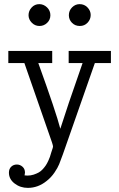

<svg xmlns="http://www.w3.org/2000/svg" viewBox="-20 -703 573 923"><path d="M20 -399.9V-458H231V-399.9H164.1Q250 -162.1 270 -84L311 -209L377 -399.9H310.1V-458H513.2V-399.9H436L282.2 39.1Q271 69.8 264.4 86.4Q257.8 103 241.9 126.5Q226.1 149.9 204.1 167Q163.1 200.2 113.8 200.2Q77.6 200.2 50.3 179.2Q22.9 158.2 22.9 127Q22.9 108.9 33.9 98.4Q44.9 87.9 61 87.9Q76.2 87.9 88.1 98.4Q100.1 108.9 100.1 127Q100.1 129.9 98.1 140.1Q100.1 140.1 105 140.6Q109.9 141.1 111.8 141.1Q127.9 141.1 141.8 136.5Q155.8 131.8 166.3 126Q176.8 120.1 185.8 110.1Q194.8 100.1 200.4 91.6Q206.1 83 211.9 70.6Q217.8 58.1 220 51Q222.2 43.9 225.6 32.5Q229 21 230 19Q234.9 5.9 234.9 1Q234.9 -2.9 230 -18.1L97.2 -399.9ZM117.2 -629.9Q117.2 -650.9 132.1 -667Q147 -683.1 168.9 -683.1Q189.9 -683.1 206.1 -667.5Q222.2 -651.9 222.2 -629.9Q222.2 -607.9 206.5 -593Q190.9 -578.1 169.9 -578.1Q147.9 -578.1 132.6 -594Q117.2 -609.9 117.2 -629.9ZM311 -629.9Q311 -651.9 326.4 -667.5Q341.8 -683.1 362.8 -683.1Q385.7 -683.1 400.9 -667Q416 -650.9 416 -630.9Q416 -609.9 401.1 -594Q386.2 -578.1 363.8 -578.1Q340.8 -578.1 325.9 -593.5Q311 -608.9 311 -629.9Z"/></svg>

Font: CMU Concrete
Style: Roman
Weight: 500
Version: Version 0.7.0